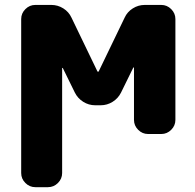

<svg xmlns="http://www.w3.org/2000/svg" viewBox="-20 -567 797 783"><path d="M377 -276.4Q377.9 -274.4 379.9 -274.4Q381.8 -274.4 382.8 -276.4L488.3 -495.1Q499 -518.6 521.5 -532.7Q543.9 -546.9 570.3 -546.9H637.7Q661.1 -546.9 678.2 -529.8Q695.3 -512.7 695.3 -489.3V-78.1Q695.3 -54.7 678.2 -37.6Q661.1 -20.5 637.7 -20.5H584Q560.5 -20.5 543.5 -37.6Q526.4 -54.7 526.4 -78.1V-291Q526.4 -292 524.9 -292Q523.4 -292 523.4 -291L473.6 -189.5Q461.9 -166 439.5 -151.9Q417 -137.7 390.6 -137.7H368.2Q341.8 -137.7 319.3 -151.9Q296.9 -166 285.2 -189.5L236.3 -289.1Q236.3 -290 234.9 -290Q233.4 -290 233.4 -289.1V138.7Q233.4 162.1 216.3 179.2Q199.2 196.3 175.8 196.3H124Q100.6 196.3 83.5 179.2Q66.4 162.1 66.4 138.7V-489.3Q66.4 -512.7 83.5 -529.8Q100.6 -546.9 124 -546.9H189.5Q215.8 -546.9 238.3 -532.7Q260.7 -518.6 271.5 -495.1Z"/></svg>

Font: Gen Jyuu Gothic Heavy
Style: Bold
Weight: 900
Designer: [Source Han Sans]
Ryoko NISHIZUKA  (kana & ideographs); Paul D. Hunt (Latin, Greek & Cyrillic); Wenlong ZHANG  (bopomofo
Version: Version 1.002.20150607